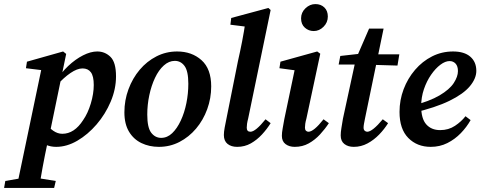

<svg xmlns="http://www.w3.org/2000/svg" viewBox="-70 -707 2352 940"><path d="M11 213 135 -380 172 -359 57 -373 62 -405 239 -455 254 -443 169 -32 164 -15Q148 61 138.5 113Q129 165 121 213ZM111 -33 149 -109Q169 -82 190.5 -67Q212 -52 235 -52Q294 -52 337 -119Q360 -152 374.5 -200Q389 -248 389 -291Q389 -334 375 -353Q361 -372 334 -372Q308 -372 275 -349.5Q242 -327 208 -289L201 -305Q228 -350 263.5 -383.5Q299 -417 336.5 -436Q374 -455 406 -455Q444 -455 471 -428.5Q498 -402 498 -333Q498 -271 472 -209.5Q446 -148 403 -98Q360 -48 308.5 -18Q257 12 205 12Q178 12 155 2Q132 -8 111 -33ZM-50 213 -44 179 60 161H91L203 179L195 213Z M708 12Q661 12 622.5 -6.5Q584 -25 561.5 -62.5Q539 -100 539 -157Q539 -216 559 -270Q579 -324 614 -365.5Q649 -407 696 -431Q743 -455 797 -455Q869 -455 916.5 -412.5Q964 -370 964 -284Q964 -226 944.5 -172.5Q925 -119 890 -77.5Q855 -36 808.5 -12Q762 12 708 12ZM719 -32Q749 -32 773 -55Q797 -78 815 -116.5Q833 -155 842.5 -202Q852 -249 852 -297Q852 -359 833.5 -384Q815 -409 786 -409Q757 -409 732 -386.5Q707 -364 689 -326Q671 -288 661 -241Q651 -194 651 -146Q651 -82 670.5 -57Q690 -32 719 -32Z M1091 12Q1062 12 1044 -2.5Q1026 -17 1026 -46Q1026 -61 1030 -82.5Q1034 -104 1041 -138L1095 -408Q1106 -456 1115.5 -505Q1125 -554 1132 -603L1170 -572L1058 -586L1062 -619L1244 -668L1255 -658L1145 -127Q1141 -112 1139.5 -101Q1138 -90 1138 -82Q1138 -62 1156 -62Q1181 -62 1230 -123L1255 -104Q1237 -75 1212.5 -48.5Q1188 -22 1158 -5Q1128 12 1091 12Z M1310 -42Q1310 -58 1314 -79Q1318 -100 1322 -124L1376 -381L1395 -360L1298 -373L1303 -405L1483 -455L1498 -444L1430 -126Q1426 -112 1424.5 -101Q1423 -90 1423 -82Q1423 -72 1428 -67Q1433 -62 1440 -62Q1466 -62 1514 -123L1540 -104Q1521 -75 1496.5 -48.5Q1472 -22 1441.5 -5Q1411 12 1373 12Q1346 12 1328 -1.5Q1310 -15 1310 -42ZM1466 -555Q1441 -555 1422.5 -571.5Q1404 -588 1404 -617Q1404 -646 1425.5 -666.5Q1447 -687 1474 -687Q1501 -687 1518 -670.5Q1535 -654 1535 -626Q1535 -597 1514 -576Q1493 -555 1466 -555Z M1588 -391 1596 -433 1711 -446V-441H1885L1876 -386L1706 -391ZM1609 -126 1672 -417 1737 -567H1808L1717 -127Q1714 -112 1712 -101Q1710 -90 1710 -82Q1710 -72 1715.5 -67Q1721 -62 1728 -62Q1753 -62 1804 -123L1830 -104Q1812 -75 1786.5 -48.5Q1761 -22 1729.5 -5Q1698 12 1662 12Q1634 12 1616 -2Q1598 -16 1598 -44Q1598 -60 1601.5 -80.5Q1605 -101 1609 -126Z M2039 12Q1972 12 1929 -31.5Q1886 -75 1886 -159Q1886 -217 1906 -270Q1926 -323 1962 -365Q1998 -407 2045.5 -431Q2093 -455 2148 -455Q2203 -455 2232.5 -429.5Q2262 -404 2262 -360Q2262 -323 2230.5 -285Q2199 -247 2130.5 -213.5Q2062 -180 1951 -154L1948 -189Q2033 -211 2082 -240Q2131 -269 2151.5 -300.5Q2172 -332 2172 -359Q2172 -383 2160.5 -395.5Q2149 -408 2131 -408Q2110 -408 2086 -390Q2062 -372 2040.5 -341Q2019 -310 2005.5 -270.5Q1992 -231 1992 -187Q1992 -126 2017 -98Q2042 -70 2085 -70Q2126 -70 2157.5 -91Q2189 -112 2209 -138L2234 -119Q2215 -85 2186 -55Q2157 -25 2120 -6.5Q2083 12 2039 12Z"/></svg>

Font: Lisu Bosa Black
Style: Italic
Weight: 900
Italic angle: -19°
Designer: David Morse, Annie Olsen, Victor Gaultney, Frank Grießhammer (Latin)
Foundry: SIL International
Version: Version 2.000